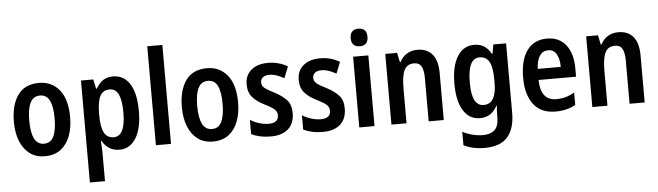

<svg xmlns="http://www.w3.org/2000/svg" viewBox="-56 -994 5038 1469"><g transform="rotate(-5 2463.0 -260.0)"><path d="M474 -272Q474 -190 450 -126.5Q426 -63 378 -26.5Q330 10 256 10Q187 10 139.5 -26Q92 -62 67 -125.5Q42 -189 42 -272Q42 -402 96 -477.5Q150 -553 259 -553Q356 -553 415 -481Q474 -409 474 -272ZM160 -272Q160 -182 183.5 -134Q207 -86 258 -86Q309 -86 332 -133.5Q355 -181 355 -272Q355 -363 332 -409.5Q309 -456 258 -456Q207 -456 183.5 -409.5Q160 -363 160 -272Z M827 -553Q910 -553 956 -481Q1002 -409 1002 -272Q1002 -137 955.5 -63.5Q909 10 829 10Q784 10 751 -11Q718 -32 697 -69H692Q694 -45 695.5 -22.5Q697 0 697 17V240H581V-543H675L691 -471H697Q721 -513 752 -533Q783 -553 827 -553ZM793 -456Q743 -456 720.5 -415Q698 -374 697 -287V-265Q697 -176 719.5 -132.5Q742 -89 794 -89Q883 -89 883 -271Q883 -363 861.5 -409.5Q840 -456 793 -456Z M1225 0H1109V-760H1225Z M1764 -272Q1764 -190 1740 -126.5Q1716 -63 1668 -26.5Q1620 10 1546 10Q1477 10 1429.5 -26Q1382 -62 1357 -125.5Q1332 -189 1332 -272Q1332 -402 1386 -477.5Q1440 -553 1549 -553Q1646 -553 1705 -481Q1764 -409 1764 -272ZM1450 -272Q1450 -182 1473.5 -134Q1497 -86 1548 -86Q1599 -86 1622 -133.5Q1645 -181 1645 -272Q1645 -363 1622 -409.5Q1599 -456 1548 -456Q1497 -456 1473.5 -409.5Q1450 -363 1450 -272Z M2173 -155Q2173 -75 2125.5 -32.5Q2078 10 1991 10Q1946 10 1909.5 2Q1873 -6 1842 -21V-131Q1871 -112 1909.5 -100Q1948 -88 1984 -88Q2059 -88 2059 -148Q2059 -173 2040 -191.5Q2021 -210 1964 -238Q1906 -267 1873.5 -304Q1841 -341 1841 -403Q1841 -473 1889 -513Q1937 -553 2018 -553Q2059 -553 2096 -543Q2133 -533 2168 -513L2133 -425Q2106 -441 2077 -451Q2048 -461 2020 -461Q1988 -461 1970.5 -447Q1953 -433 1953 -409Q1953 -391 1961 -379Q1969 -367 1990 -353.5Q2011 -340 2049 -321Q2106 -291 2139.5 -255Q2173 -219 2173 -155Z M2573 -155Q2573 -75 2525.5 -32.5Q2478 10 2391 10Q2346 10 2309.5 2Q2273 -6 2242 -21V-131Q2271 -112 2309.5 -100Q2348 -88 2384 -88Q2459 -88 2459 -148Q2459 -173 2440 -191.5Q2421 -210 2364 -238Q2306 -267 2273.5 -304Q2241 -341 2241 -403Q2241 -473 2289 -513Q2337 -553 2418 -553Q2459 -553 2496 -543Q2533 -533 2568 -513L2533 -425Q2506 -441 2477 -451Q2448 -461 2420 -461Q2388 -461 2370.5 -447Q2353 -433 2353 -409Q2353 -391 2361 -379Q2369 -367 2390 -353.5Q2411 -340 2449 -321Q2506 -291 2539.5 -255Q2573 -219 2573 -155Z M2730 -753Q2794 -753 2794 -685Q2794 -651 2777 -634.5Q2760 -618 2730 -618Q2700 -618 2682.5 -634.5Q2665 -651 2665 -685Q2665 -753 2730 -753ZM2788 -543V0H2671V-543Z M3165 -553Q3239 -553 3279.5 -505Q3320 -457 3320 -360V0H3204V-331Q3204 -391 3187.5 -421.5Q3171 -452 3132 -452Q3077 -452 3055.5 -408Q3034 -364 3034 -268V0H2918V-543H3009L3024 -471H3030Q3050 -511 3085 -532Q3120 -553 3165 -553Z M3601 -553Q3644 -553 3675.5 -534Q3707 -515 3730 -473H3736L3748 -543H3846V-9Q3846 112 3790 176Q3734 240 3612 240Q3521 240 3453 205V102Q3530 141 3609 141Q3667 141 3698.5 112Q3730 83 3730 18V4Q3730 -11 3731 -32.5Q3732 -54 3734 -73H3730Q3707 -31 3675 -10.5Q3643 10 3598 10Q3517 10 3471 -62.5Q3425 -135 3425 -269Q3425 -405 3472 -479Q3519 -553 3601 -553ZM3633 -454Q3543 -454 3543 -267Q3543 -176 3566 -132Q3589 -88 3635 -88Q3732 -88 3732 -249V-274Q3732 -368 3708.5 -411Q3685 -454 3633 -454Z M4160 -552Q4255 -552 4306 -485.5Q4357 -419 4357 -308V-242H4069Q4072 -84 4191 -84Q4230 -84 4263 -93Q4296 -102 4332 -123V-27Q4266 10 4178 10Q4066 10 4009.5 -64.5Q3953 -139 3953 -268Q3953 -406 4007 -479Q4061 -552 4160 -552ZM4162 -462Q4121 -462 4097.5 -429Q4074 -396 4070 -327H4247Q4247 -386 4226 -424Q4205 -462 4162 -462Z M4708 -553Q4782 -553 4822.5 -505Q4863 -457 4863 -360V0H4747V-331Q4747 -391 4730.5 -421.5Q4714 -452 4675 -452Q4620 -452 4598.5 -408Q4577 -364 4577 -268V0H4461V-543H4552L4567 -471H4573Q4593 -511 4628 -532Q4663 -553 4708 -553Z"/></g></svg>

Font: Noto Sans Lao Looped Condensed SemiBold
Style: Regular
Weight: 600
Width: 3
Designer: Mark Frömberg, Ben Mitchell
Foundry: The Fontpad Ltd
Version: Version 1.002; ttfautohint (v1.8.4.7-5d5b)